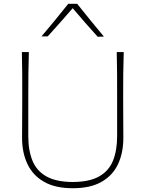

<svg xmlns="http://www.w3.org/2000/svg" viewBox="-20 -989 772 1018"><path d="M366 9Q273.5 9 214 -24.8Q154.5 -58.5 125.8 -118.8Q97 -179 97 -258Q97 -291 97.5 -350.5Q98 -410 98 -475Q98 -540.5 97.8 -596.5Q97.5 -652.5 96 -713H133Q131 -652.5 130.5 -596.5Q130 -540.5 130 -475V-267Q130 -190.5 152.5 -136.2Q175 -82 226.8 -53.2Q278.5 -24.5 366 -24Q453.5 -24.5 505 -53.2Q556.5 -82 578.8 -136.2Q601 -190.5 601 -268V-475Q601 -540.5 600.8 -596.5Q600.5 -652.5 599 -713H636Q634 -652.5 633.5 -596.5Q633 -540.5 633 -475Q633 -410 633.5 -350.5Q634 -291 634 -258Q634 -179 605.8 -118.8Q577.5 -58.5 518.2 -24.8Q459 9 366 9ZM498 -794Q464 -831.5 430.8 -869.5Q397.5 -907.5 365.5 -945.5Q333 -908 300 -870.8Q267 -833.5 233 -796H200Q237 -839.5 272.2 -882.5Q307.5 -925.5 342 -969H389Q423.5 -925.5 459 -882Q494.5 -838.5 531 -795Z"/></svg>

Font: Commissioner Flair Thin
Style: Regular
Weight: 100
Designer: Kostas Bartsokas
Foundry: Kostas Bartsokas
Version: Version 1.000; ttfautohint (v1.8.3)